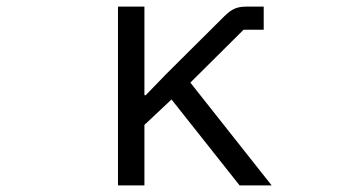

<svg xmlns="http://www.w3.org/2000/svg" viewBox="-20 -561 1096 581"><path d="M337 0V-541H417V-273H421L482 -336L659 -512Q675 -528 689.5 -534.5Q704 -541 725 -541H778V-471H717L556 -311L802 0H705L499 -260L417 -183V0Z"/></svg>

Font: PlemolJP
Style: Regular
Weight: 400
Monospace: yes
Version: v2.0.4; ttfautohint (v1.8.4.7-5d5b-dirty) -l 6 -r 45 -G 200 